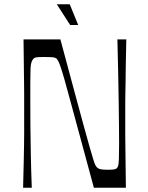

<svg xmlns="http://www.w3.org/2000/svg" viewBox="-20 -886 699 906"><path d="M89 0Q91 -75 92 -123.5Q93 -172 93.5 -203Q94 -234 94 -256Q94 -278 94 -299Q94 -320 94 -350Q94 -380 94 -401Q94 -422 94 -444Q94 -466 93.5 -497Q93 -528 92.5 -576.5Q92 -625 91 -700H265Q303 -558 330 -458.5Q357 -359 374.5 -294.5Q392 -230 403 -192Q414 -154 420 -134.5Q426 -115 429.5 -108Q433 -101 437 -97Q443 -90 454 -87.5Q465 -85 489 -85Q509 -85 517.5 -86.5Q526 -88 531 -92Q535 -96 537.5 -103.5Q540 -111 541 -134Q542 -157 542 -206Q542 -237 541.5 -290Q541 -343 540 -409.5Q539 -476 537.5 -550.5Q536 -625 534 -700H576Q574 -625 573.5 -576.5Q573 -528 572.5 -497Q572 -466 571.5 -444Q571 -422 571 -401Q571 -380 571 -350Q571 -320 571 -299Q571 -278 571 -256Q571 -234 571.5 -203Q572 -172 572.5 -123.5Q573 -75 574 0H423Q384 -145 356.5 -245.5Q329 -346 311.5 -411.5Q294 -477 283 -515Q272 -553 265.5 -571.5Q259 -590 255.5 -596.5Q252 -603 249 -607Q243 -614 230.5 -615.5Q218 -617 189 -617Q162 -617 152 -615.5Q142 -614 137 -608Q132 -602 128.5 -592.5Q125 -583 124 -561Q123 -539 123 -494Q123 -463 123 -411Q123 -359 123.5 -293Q124 -227 125.5 -152Q127 -77 130 0ZM311 -768 248 -866H309L349 -768Z"/></svg>

Font: Ojuju
Style: Regular
Weight: 400
Designer: Chisaokwu Joboson, Mirko Velimirovic
Foundry: Udi Foundry
Version: Version 1.000